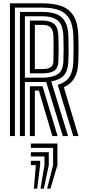

<svg xmlns="http://www.w3.org/2000/svg" viewBox="-20 -820 512 1157"><path d="M40 0V-800H237Q306.2 -800 353.1 -782.2Q400 -764.5 424.8 -722Q449.5 -679.5 452 -605Q453.5 -563 453.5 -526.9Q453.5 -490.8 452 -449Q449.8 -386.8 429.2 -351Q408.8 -315.2 364.8 -293.8L453 0H421.5L327.8 -308.8Q376 -322.8 397.9 -355.5Q419.8 -388.2 422 -450Q423.2 -489.5 423.4 -525.8Q423.5 -562 422 -604Q419.8 -670.2 397.8 -707.2Q375.8 -744.2 335.4 -759.1Q295 -774 237 -774H70V0ZM160 0V-300H202Q210.8 -300 219.4 -300Q228 -300 236.5 -300L327 0H295.5L214.5 -274Q211.8 -274 208.9 -274Q206 -274 203.2 -274H190V0ZM100 0V-748H237Q284.8 -748 318.6 -735.5Q352.5 -723 371.2 -691.5Q390 -660 392 -603Q393.2 -564 393.5 -527.2Q393.8 -490.5 392 -451Q389.8 -395 365.8 -366.8Q341.8 -338.5 288.8 -329.5L390 0H358.5L258.2 -326.5Q253.8 -326.2 248.5 -326.1Q243.2 -326 237 -326H130V0ZM130 -352H237Q294.8 -352 327.2 -372.4Q359.8 -392.8 362 -452Q363.2 -491.8 363.4 -526.9Q363.5 -562 362 -602Q359.5 -673 327 -697.5Q294.5 -722 237 -722H130ZM160 -378V-696H237Q281.5 -696 305.8 -676.2Q330 -656.5 332 -601Q333.5 -564 333.5 -528.9Q333.5 -493.8 332 -453Q330.5 -409.2 306.2 -393.6Q282 -378 237 -378ZM190 -404H237Q268.5 -404 285 -414.6Q301.5 -425.2 302 -454Q303 -503.2 302.9 -536.5Q302.8 -569.8 302 -600Q301 -638 285.8 -654Q270.5 -670 237 -670H190ZM264 317 300 175V71H166V45H326V175L284 317ZM184 317 196 175H166V149H222V175L204 317ZM224 317 248 175V123H166V97H274V175L244 317Z"/></svg>

Font: Big Shoulders Inline Display Thin Black
Style: Regular
Weight: 900
Version: Version 2.002